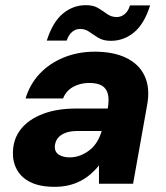

<svg xmlns="http://www.w3.org/2000/svg" viewBox="-20 -711 644 743"><path d="M192 12Q135 12 99 -5.5Q63 -23 46 -53.5Q29 -84 30 -121Q31 -174 61 -211.5Q91 -249 145.5 -270Q200 -291 275 -291H397Q403 -325 397.5 -347Q392 -369 374.5 -379.5Q357 -390 325 -390Q291 -390 263.5 -375Q236 -360 224 -330H79Q95 -384 132.5 -424.5Q170 -465 225.5 -488Q281 -511 347 -511Q419 -511 468.5 -487Q518 -463 539.5 -417.5Q561 -372 550 -308L495 0H363V-71Q349 -53 331 -37.5Q313 -22 292 -11Q271 0 246 6Q221 12 192 12ZM249 -102Q272 -102 292 -110Q312 -118 328.5 -131.5Q345 -145 356 -163.5Q367 -182 373 -203L374 -204H277Q252 -204 232.5 -196.5Q213 -189 203 -175.5Q193 -162 192 -143Q192 -122 208.5 -112Q225 -102 249 -102ZM161 -554Q184 -626 223.5 -658.5Q263 -691 312 -691Q342 -691 360.5 -679.5Q379 -668 395 -656.5Q411 -645 432 -645Q448 -645 462 -656Q476 -667 483 -690H561Q538 -618 498.5 -585.5Q459 -553 409 -553Q380 -553 361 -564.5Q342 -576 326 -587.5Q310 -599 290 -599Q273 -599 259.5 -588Q246 -577 238 -554Z"/></svg>

Font: DM Sans 20pt Black
Style: Italic
Weight: 900
Italic angle: -10°
Version: Version 4.004;gftools[0.9.30]